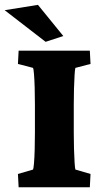

<svg xmlns="http://www.w3.org/2000/svg" viewBox="-46 -786 432 806"><path d="M32.2 0 29.3 -55.7 92.8 -74.2Q94.7 -78.1 96.7 -100.6Q98.6 -123 99.6 -157.2Q100.6 -191.4 100.6 -228.5V-345.7Q100.6 -383.8 99.6 -418Q98.6 -452.1 96.7 -475.1Q94.7 -498 92.8 -501L29.3 -517.6L32.2 -573.2H331.1L334 -517.6L270.5 -501Q268.6 -496.1 267.1 -471.7Q265.6 -447.3 264.6 -413.1Q263.7 -378.9 263.7 -345.7V-228.5Q263.7 -196.3 264.6 -162.6Q265.6 -128.9 267.1 -104.5Q268.6 -80.1 270.5 -74.2L334 -55.7L331.1 0ZM145.5 -610.4 -26.4 -743.2 113.3 -765.6 219.7 -634.8Z"/></svg>

Font: Crimson Pro Black
Style: Regular
Weight: 900
Designer: Jacques Le Bailly
Foundry: Baron von Fonthausen
Version: Version 1.003